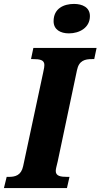

<svg xmlns="http://www.w3.org/2000/svg" viewBox="-41 -958 512 978"><path d="M310 -788C364 -788 417 -817 417 -876C417 -921 378 -938 336 -938C284 -938 232 -915 232 -850C232 -807 267 -788 310 -788ZM-21 0H300L313 -57H302C268 -57 243 -61 243 -87C243 -99 248 -113 253 -136L351 -600C361 -650 392 -657 428 -657H439L451 -714H129L117 -657H127C162 -657 185 -653 185 -627C185 -621 184 -610 179 -589L77 -112C67 -64 36 -57 3 -57H-7Z"/></svg>

Font: Noto Serif ExtraCondensed Black
Style: Italic
Weight: 900
Width: 2
Italic angle: -12°
Designer: Monotype Design Team
Foundry: Monotype Imaging Inc.
Version: Version 2.014